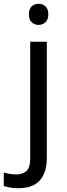

<svg xmlns="http://www.w3.org/2000/svg" viewBox="-75 -757 353 1017"><path d="M22 240Q-3 240 -22 236.5Q-41 233 -55 228V157Q-40 161 -24 164Q-8 167 11 167Q43 167 64 149.5Q85 132 85 83V-536H173V80Q173 130 157 166Q141 202 108 221Q75 240 22 240ZM78 -681Q78 -710 93 -723.5Q108 -737 130 -737Q150 -737 165.5 -723.5Q181 -710 181 -681Q181 -653 165.5 -639Q150 -625 130 -625Q108 -625 93 -639Q78 -653 78 -681Z"/></svg>

Font: bangla25
Style: Book
Weight: 400
Designer: Jelle Bosma - Monotype Design Team
Foundry: Monotype Imaging Inc.
Version: Version 2.003